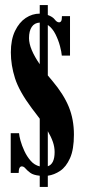

<svg xmlns="http://www.w3.org/2000/svg" viewBox="-20 -729 352 761"><path d="M137.5 12V-32.5Q112 -35 99.8 -44.2Q87.5 -53.5 80.8 -61.5Q74 -69.5 66.5 -69.5Q54 -69.5 54 -43.5H22.5V-201H55.5Q56 -191 61.2 -171.8Q66.5 -152.5 76.5 -130.8Q86.5 -109 101.5 -91.8Q116.5 -74.5 137.5 -69.5V-258.5Q130 -268.5 122.2 -278.8Q114.5 -289 106 -300Q56 -367 39.5 -418.8Q23 -470.5 23 -521.5Q23 -572 39.5 -606.2Q56 -640.5 82 -657.8Q108 -675 137.5 -675V-709H169.5V-669.5Q189 -662.5 197.2 -651.5Q205.5 -640.5 214 -640.5Q219.5 -640.5 222.5 -645.5Q225.5 -650.5 225.5 -665H257.5V-508.5H225Q224 -522.5 217.8 -546.2Q211.5 -570 199.8 -593.5Q188 -617 169.5 -630V-430Q178 -419.5 187.5 -408.5Q232.5 -355 252.8 -305.2Q273 -255.5 273 -195.5Q273 -136.5 257.5 -102Q242 -67.5 218.5 -51.8Q195 -36 169.5 -32.5V12ZM95 -578Q95 -556.5 106 -530.2Q117 -504 137.5 -474.5V-639.5Q116.5 -638.5 105.8 -622.2Q95 -606 95 -578ZM196.5 -126.5Q196.5 -146.5 189.5 -166.8Q182.5 -187 169.5 -209V-70Q196.5 -79 196.5 -126.5Z"/></svg>

Font: Imbue 10pt ExtraBold
Style: Regular
Weight: 800
Designer: Tyler Finck
Foundry: Etcetera Type Company
Version: Version 1.102; ttfautohint (v1.8.3)